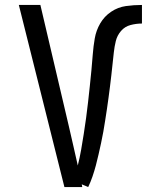

<svg xmlns="http://www.w3.org/2000/svg" viewBox="-20 -755 616 775"><path d="M240 0H312Q311 -6 310 -11L336 0Q346 -21 353.5 -43Q361 -65 367 -87.5Q373 -110 378 -132.5Q383 -155 388 -177.5Q393 -200 397 -223Q401 -246 404.5 -268.5Q408 -291 411.5 -314Q415 -337 418 -360Q421 -383 424 -406Q427 -429 429.5 -452Q432 -475 434.5 -498Q437 -521 439.5 -544Q442 -567 447.5 -589.5Q453 -612 468.5 -630Q484 -648 507 -654Q530 -660 553 -660V-735Q520 -735 488 -730.5Q456 -726 428.5 -707.5Q401 -689 384.5 -660.5Q368 -632 362.5 -600Q357 -568 354.5 -536Q352 -504 349 -471.5Q346 -439 342.5 -407Q339 -375 335.5 -343Q332 -311 327.5 -278.5Q323 -246 318 -214Q313 -182 307.5 -150.5Q302 -119 294 -87Q285 -127 276 -166.5Q267 -206 258 -245L143 -735H56Z"/></svg>

Font: Iosevka SS01 Extended
Style: Regular
Weight: 400
Width: 7
Monospace: yes
Designer: Belleve Invis
Foundry: Belleve Invis
Version: Version 3.4.7; ttfautohint (v1.8.3)